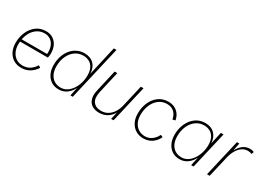

<svg xmlns="http://www.w3.org/2000/svg" viewBox="-5 -1483 3111 2246"><g transform="rotate(30 1551.0 -360.0)"><path d="M250 9Q186 9 141.5 -21Q97 -51 73.5 -101Q50 -151 50 -212Q50 -292 79.5 -359.5Q109 -427 164 -468Q219 -509 295 -509Q350 -509 389.5 -483Q429 -457 450 -412.5Q471 -368 471 -312Q471 -298 469.5 -282.5Q468 -267 464 -251H69L70 -283H447L433 -272Q435 -284 435.5 -293Q436 -302 436 -311Q436 -358 419.5 -395.5Q403 -433 370.5 -455.5Q338 -478 292 -478Q243 -478 205 -456.5Q167 -435 140 -398.5Q113 -362 99.5 -314Q86 -266 86 -212Q86 -158 106.5 -114.5Q127 -71 164.5 -46.5Q202 -22 254 -22Q309 -22 350.5 -49.5Q392 -77 417 -121L446 -102Q416 -54 367 -22.5Q318 9 250 9Z M757 9Q698 9 655 -19Q612 -47 588.5 -97Q565 -147 565 -212Q565 -275 583 -329Q601 -383 634 -424Q667 -465 712.5 -487.5Q758 -510 813 -510Q892 -510 939 -463Q986 -416 988 -335L1078 -730H1114L945 0H913L938 -116Q913 -62 867 -26.5Q821 9 757 9ZM766 -21Q811 -21 848.5 -44.5Q886 -68 913.5 -108.5Q941 -149 955.5 -199Q970 -249 970 -302Q970 -363 949 -402.5Q928 -442 892.5 -460.5Q857 -479 814 -479Q752 -479 704 -444.5Q656 -410 628.5 -350Q601 -290 601 -212Q601 -152 622.5 -109Q644 -66 681 -43.5Q718 -21 766 -21Z M1303 9Q1246 9 1206.5 -16Q1167 -41 1153 -89.5Q1139 -138 1155 -206L1222 -500H1258L1191 -206Q1171 -116 1205 -69Q1239 -22 1312 -22Q1364 -22 1404 -47Q1444 -72 1470.5 -114.5Q1497 -157 1509 -211L1576 -500H1612L1496 0H1463L1492 -131L1498 -129Q1475 -66 1424 -28.5Q1373 9 1303 9Z M1901 10Q1842 10 1796.5 -18Q1751 -46 1726 -96Q1701 -146 1701 -211Q1701 -296 1731.5 -363.5Q1762 -431 1817 -470.5Q1872 -510 1946 -510Q1994 -510 2031 -491.5Q2068 -473 2092 -440Q2116 -407 2124 -361L2088 -352Q2078 -410 2041.5 -444.5Q2005 -479 1944 -479Q1882 -479 1835 -443Q1788 -407 1762.5 -347Q1737 -287 1737 -213Q1737 -155 1758.5 -111.5Q1780 -68 1818 -44.5Q1856 -21 1906 -21Q1957 -21 1998 -51.5Q2039 -82 2060 -129L2092 -116Q2066 -59 2016.5 -24.5Q1967 10 1901 10Z M2389 9Q2330 9 2287.5 -19.5Q2245 -48 2221.5 -97.5Q2198 -147 2198 -212Q2198 -274 2216 -328.5Q2234 -383 2267 -424Q2300 -465 2345 -487.5Q2390 -510 2446 -510Q2524 -510 2570.5 -462.5Q2617 -415 2620 -338L2657 -500H2693L2577 0H2544L2570 -116Q2544 -62 2498 -26.5Q2452 9 2389 9ZM2398 -21Q2443 -21 2480 -44.5Q2517 -68 2544.5 -108.5Q2572 -149 2587 -199.5Q2602 -250 2602 -302Q2602 -363 2581 -402.5Q2560 -442 2524.5 -460.5Q2489 -479 2446 -479Q2384 -479 2336 -444Q2288 -409 2261 -349Q2234 -289 2234 -212Q2234 -152 2255 -109Q2276 -66 2313 -43.5Q2350 -21 2398 -21Z M2758 0 2874 -500H2906L2878 -360L2872 -367Q2898 -429 2942 -469.5Q2986 -510 3048 -510Q3064 -510 3078 -507Q3092 -504 3102 -497L3089 -464Q3080 -471 3066.5 -474Q3053 -477 3038 -477Q2995 -477 2960 -453Q2925 -429 2900 -387Q2875 -345 2862 -291L2794 0Z"/></g></svg>

Font: Kantumruy Pro ExtraLight
Style: Italic
Weight: 250
Italic angle: -13°
Version: Version 1.002